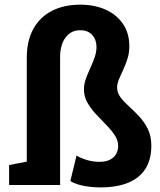

<svg xmlns="http://www.w3.org/2000/svg" viewBox="-20 -792 685 822"><path d="M409.7 10.3Q384.8 10.3 359.6 7.1Q334.5 3.9 314 -2.4Q293.5 -8.8 281.2 -17.1L307.6 -126Q325.2 -115.2 351.3 -107.2Q377.4 -99.1 406.7 -99.1Q443.8 -99.1 464.8 -117.7Q485.8 -136.2 485.8 -168Q485.8 -191.4 470.9 -213.6Q456.1 -235.8 434.3 -257.8Q412.6 -279.8 390.9 -303.2Q369.1 -326.7 354.2 -352.8Q339.4 -378.9 339.4 -409.2Q339.4 -431.6 347.4 -454.1Q355.5 -476.6 366.2 -499.8Q377 -522.9 385 -545.9Q393.1 -568.8 393.1 -591.3Q393.1 -622.1 374.8 -642.3Q356.4 -662.6 323.7 -662.6Q283.7 -662.6 260.5 -631.3Q237.3 -600.1 237.3 -545.9V0H19V-85.4L94.7 -100.1V-544.9Q94.7 -617.7 122.8 -668.5Q150.9 -719.2 202.4 -745.6Q253.9 -772 323.2 -772Q385.3 -772 432.6 -750.5Q480 -729 506.8 -689.2Q533.7 -649.4 533.7 -594.2Q533.7 -564.9 525.6 -540Q517.6 -515.1 507.6 -493.7Q497.6 -472.2 489.5 -453.1Q481.4 -434.1 481.4 -417Q481.4 -394.5 496.1 -375.2Q510.7 -356 532.7 -336.2Q554.7 -316.4 576.7 -292.7Q598.6 -269 613.3 -238.8Q627.9 -208.5 627.9 -168Q627.9 -109.4 602.8 -69.6Q577.6 -29.8 529.1 -9.8Q480.5 10.3 409.7 10.3Z"/></svg>

Font: Robotiche
Style: Bold
Weight: 700
Designer: Google
Version: Version 2.001